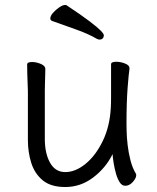

<svg xmlns="http://www.w3.org/2000/svg" viewBox="-20 -733 630 771"><path d="M397 -591Q397 -584 392.5 -579Q388 -574 380 -574Q375 -574 369 -577Q335 -597 287 -614Q239 -631 189 -649Q182 -652 182 -659Q182 -669 193 -681.5Q204 -694 218 -703.5Q232 -713 241 -713Q245 -713 247 -712Q309 -671 341 -646.5Q373 -622 385 -609.5Q397 -597 397 -591ZM500 -457Q497 -439 492.5 -381Q488 -323 488 -237Q488 -229 488.5 -205.5Q489 -182 492.5 -151Q496 -120 504 -89Q512 -58 526 -35Q527 -33 527 -29Q527 -18 513.5 -2.5Q500 13 483 13Q470 13 461 -0.5Q452 -14 446 -35Q440 -56 436.5 -77.5Q433 -99 432 -114Q405 -59 354.5 -20.5Q304 18 242 18Q184 18 151.5 -9Q119 -36 105.5 -79Q92 -122 92 -171V-368Q92 -374 91 -395Q90 -416 89.5 -439.5Q89 -463 89 -474Q89 -484 109 -484Q125 -484 143.5 -476.5Q162 -469 162 -456Q162 -448 161.5 -431.5Q161 -415 160.5 -397.5Q160 -380 160 -368V-175Q160 -117 181 -79.5Q202 -42 242 -42Q283 -42 323.5 -75Q364 -108 392.5 -166.5Q421 -225 425 -301Q426 -317 426 -342.5Q426 -368 426 -395V-475Q426 -485 447 -485Q464 -485 482 -478Q500 -471 500 -459Z"/></svg>

Font: QiushuiShotai
Style: Regular
Weight: 600
Designer: Fontworks Inc.
Foundry: Fontworks Inc.
Version: Version 1.250